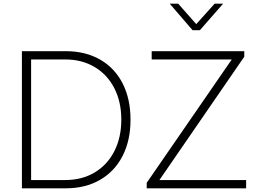

<svg xmlns="http://www.w3.org/2000/svg" viewBox="-20 -1023 1390 1043"><path d="M99 -745H337Q444 -745 523.5 -699.5Q603 -654 646 -570Q689 -486 689 -373Q689 -260 646 -176Q603 -92 523.5 -46Q444 0 337 0H99ZM335 -45Q425 -45 494 -86Q563 -127 601 -201.5Q639 -276 639 -373Q639 -470 601 -544Q563 -618 494 -659Q425 -700 335 -700H149V-45ZM777 -30 1239 -700H804V-745H1307V-715L846 -45H1317V0H777ZM948 -1003 1046 -892 1146 -1003H1192L1066 -859H1026L902 -1003Z"/></svg>

Font: Eudoxus Sans ExtraLight
Style: Regular
Weight: 200
Designer: Stijn de Vries
Foundry: tokotype
Version: Version 2.005